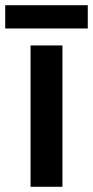

<svg xmlns="http://www.w3.org/2000/svg" viewBox="-36 -715 356 735"><path d="M300 -695H-16V-606H300ZM203 0V-541H81V0Z"/></svg>

Font: Noto Sans Kayah Li SemiBold
Style: Regular
Weight: 600
Designer: Monotype Design Team, Sérgio Martins
Foundry: Monotype Imaging Inc.
Version: Version 2.002